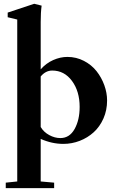

<svg xmlns="http://www.w3.org/2000/svg" viewBox="-20 -746 604 1011"><path d="M10.3 244.6V215.8L70.8 209.5V-643.1L20.5 -655.3V-679.7L160.2 -726.1L199.2 -716.3Q194.3 -680.7 194.3 -629.9V-380.9Q222.7 -413.1 260 -429.7Q297.4 -446.3 335 -446.3Q381.8 -446.3 422.1 -425.3Q462.4 -404.3 488.5 -371.1Q514.6 -337.9 529.3 -297.4Q543.9 -256.8 543.9 -216.8Q543.9 -165.5 524.7 -122.1Q505.4 -78.6 473.4 -49.6Q441.4 -20.5 399.9 -4.4Q358.4 11.7 313.5 11.7Q253.4 11.7 194.3 -14.6V209.5L265.1 215.8V244.6ZM254.9 -374.5Q220.2 -374.5 194.3 -343.3V-77.1Q210.4 -50.3 239.3 -34.7Q268.1 -19 297.9 -19Q346.2 -19 372.8 -66.7Q399.4 -114.3 399.4 -183.1Q399.4 -265.1 359.1 -319.8Q318.8 -374.5 254.9 -374.5Z"/></svg>

Font: Elstob
Style: Bold
Weight: 700
Designer: Peter S. Baker
Version: Version 1.015